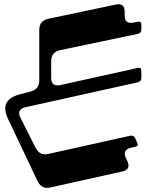

<svg xmlns="http://www.w3.org/2000/svg" viewBox="-20 -554 723 912"><path d="M634.8 -163.1C646 -165.5 651.4 -172.9 651.4 -184.1V-217.8C651.4 -229 646 -233.9 634.8 -231.4L266.1 -149.9C261.2 -148.9 256.3 -148.4 252.4 -148.4C232.9 -148.4 223.1 -160.6 223.1 -184.6V-262.7C223.1 -292 236.8 -309.6 266.1 -315.9L634.8 -393.1C646 -395.5 651.4 -402.3 651.4 -413.6V-437C651.4 -448.2 646 -453.1 634.8 -450.7L615.2 -446.8C610.4 -445.8 605.5 -445.3 601.6 -445.3C581.5 -445.3 572.3 -457 572.3 -481.4V-497.6C572.3 -522 562.5 -533.7 543 -533.7C538.6 -533.7 534.2 -533.2 529.3 -532.2L209.5 -464.8C180.2 -458.5 166.5 -440.9 166.5 -411.6V-171.9C166.5 -142.6 152.3 -126 123.5 -118.7L79.1 -107.4C9.3 -89.8 -12.2 -52.7 19 12.7L158.2 305.7C168.5 327.1 183.6 338.4 204.1 338.4C209 338.4 213.9 337.4 219.2 336.4L560.1 260.7C588.9 254.4 597.2 237.8 585 211.4L578.1 196.8C565.9 170.4 574.2 153.8 603 147.5L622.6 143.1C633.8 140.6 636.7 134.8 631.8 124L622.1 102.5C617.7 92.8 609.9 88.4 598.6 90.8L209.5 177.2C204.1 178.2 198.7 179.2 193.8 179.2C173.8 179.2 159.7 168 148.4 146.5L76.7 4.4C63.5 -21.5 72.8 -38.6 101.6 -44.9Z"/></svg>

Font: QTS-Omar 
Style: Regular
Weight: 400
Designer: Mohammed Abd El khaliq
Foundry: QafType Studio
Version: Version 1.001